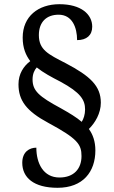

<svg xmlns="http://www.w3.org/2000/svg" viewBox="-20 -780 544 914"><path d="M254 114C375 114 434 38 434 -64C434 -107 422 -140 403 -166C433 -195 460 -241 460 -291C460 -371 409 -418 293 -479C209 -522 165 -543 165 -613C165 -675 201 -710 259 -710C324 -710 347 -649 347 -589C392 -589 419 -612 419 -653C419 -712 366 -760 263 -760C162 -760 88 -702 88 -601C88 -551 103 -517 124 -489C92 -465 68 -428 68 -379C68 -301 106 -251 210 -195C349 -120 368 -93 368 -37C368 23 332 65 263 65C186 65 153 -3 153 -77C121 -77 86 -58 86 -5C86 65 140 114 254 114ZM369 -200C345 -221 310 -242 269 -265C165 -321 135 -348 135 -402C135 -428 144 -447 155 -459C186 -434 225 -413 268 -391C364 -339 385 -304 385 -259C385 -235 378 -214 369 -200Z"/></svg>

Font: Noto Serif Hebrew SemiCondensed Medium
Style: Regular
Weight: 500
Width: 4
Designer: Monotype Design Team
Foundry: Monotype Imaging Inc.
Version: Version 2.004